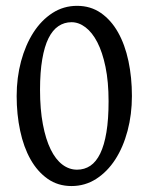

<svg xmlns="http://www.w3.org/2000/svg" viewBox="-20 -623 509 658"><path d="M352.1 -275.9Q352.1 -342.8 341.6 -393.6Q331.1 -444.3 313.5 -478.3Q295.9 -512.2 272.9 -529.5Q250 -546.9 225.1 -546.9Q200.2 -546.9 180.2 -533.4Q160.2 -520 146.2 -491.9Q132.3 -463.9 124.8 -419.9Q117.2 -376 117.2 -314.9Q117.2 -248 127 -196.8Q136.7 -145.5 153.6 -111.1Q170.4 -76.7 193.6 -59.1Q216.8 -41.5 244.1 -41.5Q269.5 -41.5 289.6 -54.9Q309.6 -68.4 323.5 -96.9Q337.4 -125.5 344.7 -169.7Q352.1 -213.9 352.1 -275.9ZM432.1 -293.9Q432.1 -231 417.2 -174.8Q402.3 -118.7 375.2 -76.7Q348.1 -34.7 309.8 -10Q271.5 14.6 225.1 14.6Q178.7 14.6 143.6 -10Q108.4 -34.7 84.7 -76.7Q61 -118.7 49.1 -174.8Q37.1 -231 37.1 -293.9Q37.1 -356.9 52.2 -413.1Q67.4 -469.2 94.5 -511.5Q121.6 -553.7 159.7 -578.4Q197.8 -603 244.1 -603Q290.5 -603 325.7 -578.6Q360.8 -554.2 384.5 -512.2Q408.2 -470.2 420.2 -413.8Q432.1 -357.4 432.1 -293.9Z"/></svg>

Font: GentiumAlt
Style: Regular
Weight: 400
Designer: J. Victor Gaultney
Version: Version 1.02; 2005; OFL release